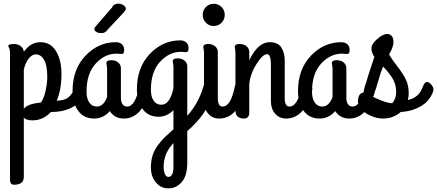

<svg xmlns="http://www.w3.org/2000/svg" viewBox="-20 -624 2404 1056"><path d="M159 38Q124 38 111 23V348Q111 392 58 392Q35 392 35 365V-333Q35 -350 30 -360Q25 -370 25 -371Q25 -382 57 -382Q80 -382 95 -369.5Q110 -357 111 -339Q148 -392 202 -392Q258 -392 288 -343Q318 -294 318 -216Q318 -132 292 -70Q337 -72 356.5 -88.5Q376 -105 396 -146Q409 -173 419 -173Q431 -173 443 -159.5Q455 -146 455 -135Q455 -93 402.5 -50.5Q350 -8 260 -8Q217 38 159 38ZM177 -325Q156 -325 137.5 -301.5Q119 -278 111 -241V-25Q130 -53 205 -60Q222 -84 231 -126Q240 -168 240 -200Q240 -265 222.5 -295Q205 -325 177 -325Z M679 -38Q724 -38 746 -146Q752 -176 770 -176Q782 -176 793.5 -162.5Q805 -149 805 -135Q805 -132 804 -128Q797 -100 786.5 -75.5Q776 -51 759 -26Q742 -1 717 13.5Q692 28 661 28Q610 28 584 -13Q548 28 498 28Q441 28 410 -14.5Q379 -57 379 -123Q379 -243 450 -317.5Q521 -392 617 -392Q638 -392 650.5 -380.5Q663 -369 663 -350Q663 -327 650 -327Q646 -327 636 -328Q626 -329 621 -329Q557 -329 506.5 -274.5Q456 -220 456 -120Q456 -81 471.5 -59.5Q487 -38 513 -38Q549 -38 569 -90V-244Q569 -255 567 -264.5Q565 -274 565 -276Q565 -293 591 -293Q615 -293 630 -280.5Q645 -268 645 -249V-84Q645 -65 653.5 -51.5Q662 -38 679 -38ZM660 -555 571 -460Q560 -442 538 -442Q519 -442 509 -449Q499 -456 499 -465Q499 -470 507 -480L598 -585Q599 -593 609.5 -598.5Q620 -604 631 -604Q646 -604 659 -595.5Q672 -587 672 -575Q672 -569 660 -555Z M810 297Q810 261 819 231.5Q828 202 848.5 174.5Q869 147 885.5 131.5Q902 116 934 87V-18Q898 18 852 18Q795 18 764 -24.5Q733 -67 733 -133Q733 -253 804 -327.5Q875 -402 971 -402Q992 -402 1004.5 -390.5Q1017 -379 1017 -360Q1017 -337 1004 -337Q1000 -337 990 -338Q980 -339 975 -339Q911 -339 860.5 -284.5Q810 -230 810 -130Q810 -91 825.5 -69.5Q841 -48 867 -48Q894 -48 911 -76Q928 -104 934 -141V-254Q934 -265 932 -274.5Q930 -284 930 -286Q930 -303 956 -303Q980 -303 995 -290.5Q1010 -278 1010 -259V13Q1072 -56 1098 -146Q1107 -176 1122 -176Q1134 -176 1145.5 -162.5Q1157 -149 1157 -135Q1157 -129 1156 -125Q1133 -47 1097 3Q1061 53 1010 97V270Q1010 343 979.5 377.5Q949 412 906 412Q864 412 837 379Q810 346 810 297ZM906 349Q911 349 915.5 347Q920 345 922.5 341Q925 337 927.5 333Q930 329 931 322.5Q932 316 933 311Q934 306 934 299Q934 292 934 288Q934 284 934 277.5Q934 271 934 270V163Q880 219 880 294Q880 318 887 333.5Q894 349 906 349Z M1155 -481Q1130 -481 1112.5 -499Q1095 -517 1095 -542Q1095 -568 1112.5 -585.5Q1130 -603 1155 -603Q1181 -603 1198.5 -585.5Q1216 -568 1216 -542Q1216 -517 1198.5 -499Q1181 -481 1155 -481ZM1178 -338V-84Q1178 -38 1204 -38Q1249 -38 1271 -146Q1278 -184 1303 -174Q1324 -166 1329 -142Q1331 -135 1329 -128Q1286 28 1186 28Q1148 28 1125 1Q1102 -26 1102 -66V-333Q1102 -344 1100 -353.5Q1098 -363 1098 -365Q1098 -382 1124 -382Q1148 -382 1163 -369.5Q1178 -357 1178 -338Z M1275 -16V-333Q1275 -344 1273 -353.5Q1271 -363 1271 -365Q1271 -382 1297 -382Q1321 -382 1336 -369.5Q1351 -357 1351 -338V-293Q1399 -392 1463 -392Q1509 -392 1527.5 -362.5Q1546 -333 1546 -291V-84Q1546 -38 1572 -38Q1617 -38 1639 -146Q1645 -176 1663 -176Q1675 -176 1686.5 -162.5Q1698 -149 1698 -135Q1698 -132 1697 -128Q1690 -100 1679.5 -75.5Q1669 -51 1652 -26Q1635 -1 1610 13.5Q1585 28 1554 28Q1516 28 1493 1Q1470 -26 1470 -66V-269Q1470 -326 1449 -326Q1425 -326 1390.5 -271.5Q1356 -217 1351 -161V-15Q1351 -1 1350.5 5.5Q1350 12 1343 20Q1336 28 1323 28Q1275 28 1275 -16Z M1919 -38Q1964 -38 1986 -146Q1992 -176 2010 -176Q2022 -176 2033.5 -162.5Q2045 -149 2045 -135Q2045 -132 2044 -128Q2037 -100 2026.5 -75.5Q2016 -51 1999 -26Q1982 -1 1957 13.5Q1932 28 1901 28Q1850 28 1824 -13Q1788 28 1738 28Q1681 28 1650 -14.5Q1619 -57 1619 -123Q1619 -243 1690 -317.5Q1761 -392 1857 -392Q1878 -392 1890.5 -380.5Q1903 -369 1903 -350Q1903 -327 1890 -327Q1886 -327 1876 -328Q1866 -329 1861 -329Q1797 -329 1746.5 -274.5Q1696 -220 1696 -120Q1696 -81 1711.5 -59.5Q1727 -38 1753 -38Q1789 -38 1809 -90V-244Q1809 -255 1807 -264.5Q1805 -274 1805 -276Q1805 -293 1831 -293Q1855 -293 1870 -280.5Q1885 -268 1885 -249V-84Q1885 -65 1893.5 -51.5Q1902 -38 1919 -38Z M2048 -137Q2043 -117 2027 -115.5Q2011 -114 1998.5 -127.5Q1986 -141 1990 -157Q1997 -186 2039 -311Q2023 -335 2023 -358Q2023 -382 2054.5 -409.5Q2086 -437 2108 -437Q2144 -437 2144 -392Q2144 -379 2138.5 -363.5Q2133 -348 2126.5 -336.5Q2120 -325 2120 -324Q2135 -298 2166.5 -257.5Q2198 -217 2213 -185Q2228 -153 2228 -110Q2228 -92 2223 -74Q2285 -87 2305 -146Q2315 -173 2328 -173Q2340 -173 2352 -158.5Q2364 -144 2364 -133Q2364 -118 2349.5 -94Q2335 -70 2318 -56Q2265 -13 2184 -8Q2143 28 2086 28Q2056 28 2024.5 15Q1993 2 1976 -14Q1962 -27 1955 -42Q1948 -57 1948.5 -69.5Q1949 -82 1952.5 -92Q1956 -102 1962.5 -108Q1969 -114 1976 -114Q1982 -114 2045 -85Q2108 -56 2137 -56Q2159 -82 2159 -117Q2159 -159 2140 -191Q2121 -223 2087 -258Q2069 -213 2048 -137Z"/></svg>

Font: Grand Hotel
Style: Regular
Weight: 400
Designer: Brian J. Bonislawsky & Jim Lyles for Astigmatic (AOETI)
Foundry: Astigmatic (AOETI)
Version: Version 001.000